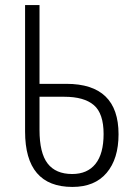

<svg xmlns="http://www.w3.org/2000/svg" viewBox="-20 -734 530 758"><path d="M79 -215V-714H136V-403H242Q448 -403 448 -204Q448 -107 401 -51.5Q354 4 266 4Q79 4 79 -215ZM389 -205Q389 -286 350.5 -319Q312 -352 234 -352H136V-221Q136 -130 168 -88.5Q200 -47 265 -47Q325 -47 357 -87Q389 -127 389 -205Z"/></svg>

Font: Noto Sans Display Light Narrow
Style: Regular
Weight: 300
Width: 4
Designer: Monotype Design team
Foundry: Monotype Imaging Inc.
Version: Version 1.000